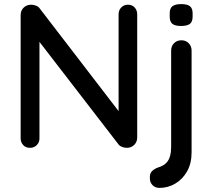

<svg xmlns="http://www.w3.org/2000/svg" viewBox="-20 -723 1046 939"><path d="M606 -700Q626 -700 638.5 -686.5Q651 -673 651 -653V-51Q651 -29 636.5 -14.5Q622 0 600 0Q590 0 578.5 -4Q567 -8 561 -15L150 -548L173 -561V-46Q173 -27 160 -13.5Q147 0 127 0Q106 0 93.5 -13.5Q81 -27 81 -46V-649Q81 -672 96 -686Q111 -700 132 -700Q143 -700 155.5 -695.5Q168 -691 174 -682L575 -160L560 -146V-653Q560 -673 573 -686.5Q586 -700 606 -700ZM917 22Q917 76 895 115Q873 154 837 175Q801 196 760 196Q739 196 726 182.5Q713 169 713 150V141Q713 123 725.5 112Q738 101 756 95Q779 88 792.5 74.5Q806 61 811.5 40.5Q817 20 817 -4V-476Q817 -497 831 -511.5Q845 -526 867 -526Q889 -526 903 -511.5Q917 -497 917 -476ZM865 -596Q836 -596 823 -606.5Q810 -617 810 -642V-658Q810 -683 824 -693Q838 -703 866 -703Q896 -703 909 -692.5Q922 -682 922 -658V-642Q922 -616 908.5 -606Q895 -596 865 -596Z"/></svg>

Font: Quicksand Light SemiBold
Style: Regular
Weight: 600
Version: Version 3.006